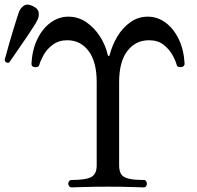

<svg xmlns="http://www.w3.org/2000/svg" viewBox="-104 -810 851 830"><path d="M206 0Q199 0 195 -5Q191 -10 191 -16Q191 -22 195 -27Q199 -32 206 -32Q268 -32 291 -45Q314 -58 314 -95V-455Q314 -543 279 -589.5Q244 -636 187 -636Q150 -636 124.5 -617Q99 -598 85 -573Q71 -548 66 -530Q64 -522 57.5 -520.5Q51 -519 46 -520Q32 -521 32 -534Q35 -594 57 -640Q79 -686 114.5 -712Q150 -738 191 -738Q234 -738 268.5 -714.5Q303 -691 327.5 -653.5Q352 -616 362 -572Q363 -568 366 -568Q370 -568 370 -572Q381 -615 403.5 -652.5Q426 -690 459.5 -714Q493 -738 535 -738Q577 -738 612 -712Q647 -686 669 -640Q691 -594 694 -534Q694 -523 680 -520Q679 -520 678 -520Q672 -520 667 -521Q662 -522 660 -529Q655 -548 641 -573Q627 -598 602.5 -617Q578 -636 540 -636Q482 -636 446.5 -589.5Q411 -543 411 -455V-95Q411 -73 418.5 -59Q426 -45 449 -38.5Q472 -32 517 -32Q524 -32 527.5 -27Q531 -22 531 -16Q531 -10 527.5 -5Q524 0 517 0Q507 0 466.5 -1.5Q426 -3 363 -3Q300 -3 258 -1.5Q216 0 206 0ZM-64 -540Q-71 -537 -77 -540.5Q-83 -544 -84 -551Q-83 -554 -77.5 -574Q-72 -594 -64 -622.5Q-56 -651 -47 -680Q-38 -709 -31 -731.5Q-24 -754 -21 -761Q-13 -778 1 -786.5Q15 -795 37 -784Q60 -774 63 -757Q66 -740 58 -724Q55 -717 42.5 -697Q30 -677 13 -652Q-4 -627 -21 -602.5Q-38 -578 -50 -560.5Q-62 -543 -64 -540Z"/></svg>

Font: Zen Old Mincho Medium
Style: Regular
Weight: 500
Designer: Yoshimichi Ohira
Foundry: Positype
Version: Version 1.500